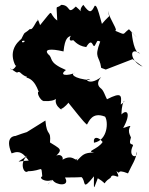

<svg xmlns="http://www.w3.org/2000/svg" viewBox="-20 -756 618 795"><path d="M301 -106C295 -72 284 -134 223 -83C261 -92 227 -141 196 -94C246 -143 237 -133 170 -177C161 -174 153 -165 187 -166C192 -222 174 -186 168 -257L91 -209L69 -202L44 -193C44 -193 -3 -194 28 -121C47 -127 67 -137 99 -91C43 -89 46 -76 93 -112C58 -82 79 -32 96 -47C158 -48 150 -76 155 -26C132 -16 193 11 210 -27C169 21 170 11 198 -11C209 11 273 19 249 -21C279 -21 321 -22 317 -23C338 -7 316 40 369 -26C369 36 366 30 385 -18C435 12 393 9 438 -20C446 -48 487 2 462 -48C485 -28 455 -60 510 -38C527 -76 542 -93 547 -128C552 -98 512 -104 527 -145C541 -170 509 -144 521 -183C528 -187 503 -206 520 -234C515 -236 500 -228 490 -226C526 -291 503 -304 483 -282C484 -356 511 -342 480 -323C484 -362 484 -376 423 -345C419 -350 405 -394 395 -389C417 -383 363 -397 399 -437C341 -393 325 -442 355 -424C282 -430 270 -452 292 -455C261 -441 221 -442 253 -466C176 -499 202 -514 180 -531C161 -552 188 -556 243 -543C249 -602 263 -602 273 -608C254 -571 307 -596 273 -597C287 -591 296 -567 337 -561C364 -607 363 -553 373 -568C384 -585 379 -591 395 -584C368 -513 392 -527 399 -475L418 -468L529 -511L571 -480C520 -499 510 -567 560 -535C535 -535 527 -603 525 -624C558 -589 549 -597 514 -635C484 -613 504 -609 456 -629C472 -628 435 -673 427 -711C432 -674 443 -706 402 -657C382 -733 378 -733 372 -732C358 -703 351 -700 325 -736C293 -703 344 -687 294 -729C257 -692 275 -735 234 -736C209 -714 214 -750 217 -671C175 -702 211 -730 146 -652C141 -666 132 -692 137 -659C137 -695 118 -626 104 -636C74 -609 89 -636 63 -584C108 -599 57 -558 75 -600C40 -575 18 -536 44 -484C55 -494 32 -454 22 -473C65 -443 44 -462 62 -457C90 -430 97 -443 89 -435C135 -425 141 -356 145 -374C126 -386 144 -335 166 -337C137 -343 218 -323 224 -366C182 -323 254 -290 231 -306C231 -297 283 -342 258 -337C288 -301 324 -252 340 -240C349 -254 362 -294 415 -273C429 -253 427 -175 369 -165C365 -193 388 -190 405 -168C385 -137 332 -129 370 -125C326 -123 324 -116 298 -90Z"/></svg>

Font: Asimov Aggro
Style: Condensed
Weight: 500
Designer: Google
Version: Version 2.000980; 2014